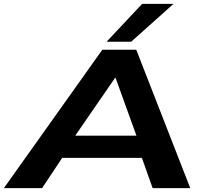

<svg xmlns="http://www.w3.org/2000/svg" viewBox="-57 -965 1048 985"><path d="M-37 0 468 -710H642L919 0H726L671 -155H262L159 0ZM329 -269H643L535 -568ZM490 -751 672 -945H833L616 -751Z"/></svg>

Font: Georama ExtraExtended SemiBold
Style: Italic
Weight: 600
Width: 8
Italic angle: -9°
Designer: Jean-Baptiste Levee
Foundry: Production Type
Version: Version 1.000